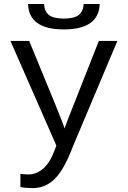

<svg xmlns="http://www.w3.org/2000/svg" viewBox="-20 -733 640 960"><path d="M142.6 207.5Q106.4 207.5 82 202.1V136.2Q100.6 139.2 123 139.2Q161.6 139.2 195.6 110.4Q229.5 81.5 252.9 18.6L261.7 -5.4L32.2 -528.3H126L254.9 -214.8Q299.3 -105.5 302.7 -90.8L322.8 -144.5L474.1 -528.3H566.9L344.2 0Q300.8 114.7 254.2 161.1Q207.5 207.5 142.6 207.5ZM299.3 -585.9Q124.5 -585.9 120.1 -712.9H200.2Q202.6 -675.3 225.1 -657.7Q247.6 -640.1 299.3 -640.1Q350.6 -640.1 373.3 -657.7Q396 -675.3 398.4 -712.9H478.5Q474.1 -585.9 299.3 -585.9Z"/></svg>

Font: Cousine
Style: Regular
Weight: 400
Monospace: yes
Designer: Steve Matteson
Foundry: Ascender Corporation
Version: Version 1.20